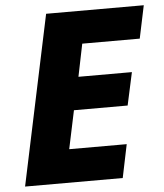

<svg xmlns="http://www.w3.org/2000/svg" viewBox="-52 -760 686 805"><g transform="rotate(-5 291.5 -357.0)"><path d="M21 0 172 -714H583L554 -576H312L284 -439H509L479 -301H253L219 -140H461L432 0Z"/></g></svg>

Font: Noto Sans ExtraBold
Style: Italic
Weight: 800
Italic angle: -12°
Designer: Monotype Design Team
Foundry: Monotype Imaging Inc.
Version: Version 2.013; ttfautohint (v1.8.4.7-5d5b)